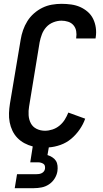

<svg xmlns="http://www.w3.org/2000/svg" viewBox="-20 -763 540 1003"><path d="M57 220 69 147H169Q176 147 183.5 146Q191 145 198 141.5Q205 138 209.5 132Q214 126 215 119Q216 111 214.5 104Q213 97 207 93Q201 89 194 87Q187 85 180 85H138L151 2Q128 -4 107.5 -15Q87 -26 71 -42.5Q55 -59 45 -80Q35 -101 30.5 -124.5Q26 -148 27 -172.5Q28 -197 32 -222L88 -556Q92 -581 100.5 -605.5Q109 -630 123 -652.5Q137 -675 157.5 -693Q178 -711 201.5 -722.5Q225 -734 250.5 -738.5Q276 -743 301 -743Q327 -743 352 -739.5Q377 -736 398.5 -726.5Q420 -717 438 -701.5Q456 -686 466.5 -664.5Q477 -643 480.5 -618Q484 -593 480 -568L479 -562H378V-565Q381 -583 378 -600.5Q375 -618 364 -631Q353 -644 336 -649.5Q319 -655 301 -655Q280 -655 258.5 -646.5Q237 -638 222 -621.5Q207 -605 199 -584Q191 -563 187 -542L132 -207Q128 -184 129.5 -161Q131 -138 141 -119Q151 -100 171 -90Q191 -80 215 -80Q234 -80 254 -86.5Q274 -93 290.5 -106.5Q307 -120 318 -137.5Q329 -155 337 -175L425 -143Q415 -114 396 -86.5Q377 -59 352 -38Q327 -17 296 -6Q265 5 235 7L228 47Q241 51 253 58.5Q265 66 272 77Q279 88 280.5 102.5Q282 117 280 131Q277 151 265.5 169.5Q254 188 236 200Q218 212 197.5 216Q177 220 157 220Z"/></svg>

Font: Iosevka SS18 Semibold
Style: Italic
Weight: 600
Italic angle: -9°
Monospace: yes
Designer: Belleve Invis
Foundry: Belleve Invis
Version: Version 25.1.1; ttfautohint (v1.8.4)